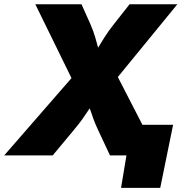

<svg xmlns="http://www.w3.org/2000/svg" viewBox="-45 -748 895 924"><path d="M-24.9 0 362.3 -444.8 337.4 -293.9 125 -727.5H347.2L389.6 -632.8Q404.3 -599.1 413.3 -568.4Q422.4 -537.6 429.4 -510Q436.5 -482.4 446.3 -458H386.7Q405.3 -482.4 421.9 -510Q438.5 -537.6 457.8 -568.4Q477.1 -599.1 503.9 -632.8L578.6 -727.5H808.6L463.4 -305.7L486.3 -446.8L716.3 0H484.4L425.8 -125Q412.1 -154.8 404.5 -175.8Q397 -196.8 391.4 -213.9Q385.7 -231 377 -249.5H403.3Q389.2 -231 377.9 -213.6Q366.7 -196.3 351.8 -175.3Q336.9 -154.3 312.5 -125L208.5 0ZM537.6 156.2 563.5 0H516.6L541 -147.5H788.1L726.1 156.2Z"/></svg>

Font: Inter 16pt Black
Style: Italic
Weight: 900
Italic angle: -9.3988°
Version: Version 4.001;git-66647c0bb